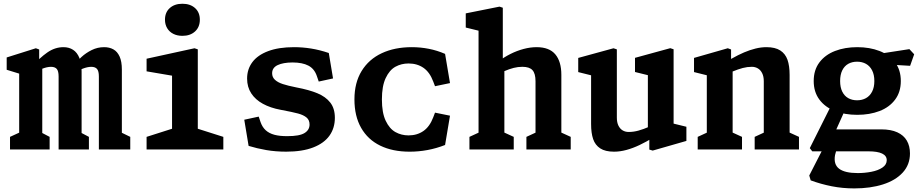

<svg xmlns="http://www.w3.org/2000/svg" viewBox="-20 -812 5000 1043"><path d="M257 -449Q236.2 -449 210 -438.8Q183.8 -428.7 154.9 -411.1V-451.2Q195.2 -497.7 236.7 -526.7Q278.2 -555.8 324.7 -555.8Q355 -555.8 377.2 -541.3Q399.3 -526.8 411.3 -497.2Q423.3 -467.7 423.3 -423.2V-50.8L390.8 -106.6L463 -68.5V0H298.4V-396.1Q298.4 -426 288.4 -437.5Q278.3 -449 257 -449ZM475.7 -449Q455.2 -449 429 -438.8Q402.8 -428.7 374.1 -411.1L373.9 -451.1Q398.5 -480.3 422.8 -502.5Q447 -524.8 478.4 -540.2Q509.8 -555.8 545.5 -555.8Q574.5 -555.8 596 -543.8Q617.6 -531.8 629.8 -504.8Q642 -477.7 642 -434V-50.8L609.4 -106.6L687.6 -68.5V0H517.1V-396.1Q517.1 -426 507 -437.5Q497 -449 475.7 -449ZM34.4 -68.5 117.4 -106.6 84.2 -50.4V-450.4L117.5 -401.8L16.3 -433V-499.9L174.8 -549.9L192.8 -543.2V-474.2L209.6 -467.2V-50.8L177 -106.6L249.6 -68.5V0H34.4Z M776.3 -68.5 947.2 -123 914.6 -66.8V-435L946.6 -395.5L776.3 -424.5V-493L1036.6 -549.9L1054.5 -543.9V-66.8L1021.9 -123L1193.2 -68.5V0H776.3ZM876.2 -705.1Q876.2 -744.8 902.2 -768.2Q928.2 -791.6 970.9 -791.6Q1013.6 -791.6 1039.6 -768.2Q1065.6 -744.8 1065.6 -705.1Q1065.6 -665 1039.6 -641.2Q1013.6 -617.3 970.9 -617.3Q942.9 -617.3 921.5 -628.1Q900.2 -638.8 888.2 -658.8Q876.2 -678.8 876.2 -705.1Z M1330.5 -19.5 1306.9 -161.6 1385.4 -178.5 1395.4 -148.8Q1405 -121.2 1423.5 -104.4Q1441.9 -87.6 1470.8 -79.8Q1499.7 -72.1 1540.9 -72.4Q1606.9 -72.3 1634.2 -89.2Q1661.6 -106 1661.6 -135.5Q1661.6 -160.2 1644.9 -173.9Q1628.2 -187.5 1599.8 -195.2Q1571.5 -203 1504.7 -215.5Q1448.8 -225.9 1408.1 -248.2Q1367.3 -270.5 1344.8 -304.9Q1322.3 -339.3 1322.3 -385.2Q1322.3 -436 1351 -474.5Q1379.8 -512.9 1436.9 -534.3Q1494.1 -555.8 1577.2 -555.8Q1623.4 -555.8 1669.6 -548.4Q1715.8 -541.1 1766.1 -524.1L1789.2 -385.9L1711.5 -369L1701 -399.5Q1687.6 -438.7 1655.1 -455.6Q1622.6 -472.6 1569.1 -472.7Q1517.6 -472.4 1488 -458.2Q1458.3 -444 1458.3 -414Q1458.3 -392.4 1473.8 -378.3Q1489.2 -364.2 1516.5 -355.3Q1543.8 -346.3 1589.2 -337.3Q1659.5 -324 1704.3 -305.3Q1749.2 -286.7 1774.1 -254.8Q1799.1 -222.9 1799.1 -172.1Q1799.1 -116.3 1769.8 -75.1Q1740.5 -33.9 1681.3 -11Q1622.1 11.9 1534.8 11.9Q1477.2 11.9 1426.5 3.2Q1375.8 -5.6 1330.5 -19.5Z M1905.4 -272.1Q1905.4 -362.6 1944.5 -426.4Q1983.7 -490.2 2053.9 -523Q2124.1 -555.8 2216.8 -555.8Q2263.9 -555.8 2309.2 -546.9Q2354.4 -538.1 2397.8 -519.3L2424.5 -360.6L2343.1 -343.7L2333.4 -369.2Q2314.5 -419.9 2280.3 -443.6Q2246.1 -467.2 2199.2 -467.2Q2160.5 -467.2 2128.1 -449.5Q2095.8 -431.7 2075.2 -388Q2054.6 -344.3 2054.6 -272.1Q2054.6 -199.4 2075.2 -156Q2095.8 -112.5 2128.1 -94.5Q2160.5 -76.5 2199.2 -76.5Q2245.7 -76.5 2279.9 -100.2Q2314.1 -123.8 2333.4 -174.5L2343.1 -200.1L2424.5 -183.6L2397.8 -24.4Q2350.3 -5.8 2301.9 3.1Q2253.5 12 2205.5 12Q2112.8 12 2045.6 -20.8Q1978.3 -53.5 1941.9 -117.3Q1905.4 -181.1 1905.4 -272.1Z M2839.6 -68.5 2922.2 -106.6 2889.1 -50.4V-370.8Q2889.1 -412.3 2872.7 -430.7Q2856.3 -449.1 2817.4 -449.1Q2794 -449.1 2770.6 -443.2Q2747.2 -437.3 2720 -425.6Q2704 -418.2 2687.6 -409.3V-477.8Q2718.4 -501.6 2753.2 -519Q2788 -536.4 2824.4 -546.1Q2860.8 -555.8 2894.8 -555.8Q2964.1 -555.8 2996.8 -516.6Q3029.4 -477.4 3029.4 -405.2V-50.8L2996.8 -106.6L3080.3 -68.5V0H2839.6ZM2530.1 -68.5 2612.8 -106.6 2579.6 -50.4V-676.5L2612 -637.4L2510.1 -662.4V-739.3L2693.5 -776L2711.4 -770V-441.9L2719.9 -434.9V-50L2687.3 -106.6L2770.8 -68.5V0H2530.1Z M3191 -138.5V-434.2L3223.1 -394.9L3121.1 -420.4V-497.3L3312.8 -549.8L3330.9 -543.8V-173Q3330.9 -147 3339.5 -129.5Q3348.2 -112 3362.7 -103.5Q3377.2 -95.1 3395.1 -95.1Q3421.5 -95.1 3448.5 -102.6Q3475.4 -110.1 3507.5 -123.9Q3519 -128.6 3531.6 -134.3V-66.3Q3490.3 -41.3 3454.1 -24.1Q3417.8 -6.9 3383.1 2.5Q3348.3 12 3315.6 12Q3268.2 12 3240.7 -5.9Q3213.2 -23.8 3202.1 -56.5Q3191 -89.2 3191 -138.5ZM3507.3 -84.4 3499.4 -97.5V-426L3521.1 -398.3L3429.5 -420.9V-497.8L3621.2 -550.3L3639.2 -544.3V-117.9L3617.1 -145.9L3708.7 -123.4V-46.5L3525.7 6L3507.3 0.6Z M4079.6 -68.5 4162.2 -106.6 4129.1 -50.4V-370.8Q4129.1 -396.8 4120.2 -414.5Q4111.4 -432.2 4096.7 -440.6Q4081.9 -449.1 4064.1 -449.1Q4039.5 -449.1 4014.8 -442.6Q3990.2 -436.1 3958.8 -423.2Q3943.6 -416.8 3927.6 -409.3V-477.8Q3937 -483.5 3941.7 -486.1Q3946.4 -488.7 3955.8 -494.2Q3990.7 -514 4022.2 -527.4Q4053.8 -540.8 4084.3 -548.3Q4114.8 -555.8 4143.6 -555.8Q4191 -555.8 4218.7 -537.9Q4246.3 -520 4257.9 -487.2Q4269.4 -454.5 4269.4 -405.2V-50.8L4236.8 -106.6L4320.3 -68.5V0H4079.6ZM3770.1 -68.5 3852.8 -106.6 3819.6 -50.4V-434.6L3852 -395.1L3750.1 -420.5V-497.4L3933.5 -549.9L3951.4 -543.2V-441.9L3959.9 -434.9V-50.8L3927.3 -106.6L4010.8 -68.5V0H3770.1Z M4383.9 167.8 4376.1 141.3 4454.8 -12.4H4527.8L4516.2 30.2Q4507.2 81.2 4538.5 104.7Q4569.8 128.2 4639.3 128.2Q4677.8 128.2 4713.9 121.1Q4749.9 114.1 4773.5 98.3Q4797 82.5 4797 58.2Q4797 34.1 4771.8 22.1Q4746.6 10.1 4698.5 10.1H4392.5L4379 -7.2L4494 -236.9L4571.1 -216L4493.8 -43.9L4470.2 -109.2H4767.2Q4819.6 -109.2 4854.3 -93.3Q4889.1 -77.4 4906.1 -48.2Q4923.2 -18.9 4923.2 21.6Q4923.2 82.3 4884.2 125.1Q4845.2 167.9 4776.8 189.7Q4708.3 211.5 4621 211.5Q4556.9 211.5 4498 199.8Q4439.2 188.2 4383.9 167.8ZM4400.3 -371.8Q4400.3 -431.8 4431.3 -473Q4462.2 -514.2 4515.9 -535Q4569.5 -555.8 4636.9 -555.8Q4704.3 -555.8 4758 -535Q4811.6 -514.2 4842.5 -473Q4873.5 -431.8 4873.5 -371.8Q4873.5 -312.3 4842.5 -270.9Q4811.6 -229.4 4758 -208.8Q4704.3 -188.2 4636.9 -188.2Q4569.5 -188.2 4515.9 -208.8Q4462.2 -229.4 4431.3 -270.9Q4400.3 -312.3 4400.3 -371.8ZM4729.7 -371.8Q4729.7 -406.2 4717.5 -429.8Q4705.4 -453.4 4684.2 -465.2Q4663.1 -476.9 4635.9 -476.9Q4608.8 -476.9 4587.9 -465.2Q4567 -453.4 4555.4 -429.8Q4543.8 -406.2 4543.8 -371.8Q4543.8 -337.8 4555.4 -314.2Q4567 -290.7 4587.9 -278.9Q4608.8 -267.2 4635.9 -267.2Q4663.1 -267.2 4684.2 -278.9Q4705.4 -290.7 4717.5 -314.2Q4729.7 -337.8 4729.7 -371.8ZM4773.3 -463.3 4735.3 -516.6 4920.1 -545.1 4946.1 -517.1 4924 -454.5Z"/></svg>

Font: Monaspace Xenon Var ExtraLight
Style: Regular
Weight: 200
Designer: Riley Cran and the Lettermatic Team
Version: Version 1.200 (Monaspace Xenon Var)